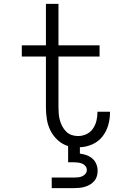

<svg xmlns="http://www.w3.org/2000/svg" viewBox="-20 -755 640 995"><path d="M248 220V165H363Q374 165 385 164Q396 163 406 158.5Q416 154 423 145.5Q430 137 430 126Q430 115 423 106Q416 97 406 93Q396 89 385 87.5Q374 86 363 86H333V2Q303 -7 279.5 -28.5Q256 -50 242 -77.5Q228 -105 223 -136Q218 -167 218 -198V-462H93V-520H218V-735H283V-520H496V-462H283V-198Q283 -181 284.5 -164Q286 -147 290.5 -131Q295 -115 303 -100Q311 -85 323 -73Q335 -61 351 -55.5Q367 -50 384 -50Q407 -50 427.5 -59.5Q448 -69 461 -87.5Q474 -106 479.5 -128Q485 -150 485 -173V-176H550V-171Q550 -138 540.5 -105.5Q531 -73 510.5 -47Q490 -21 458.5 -7Q427 7 394 8V41Q411 43 428 49Q445 55 458.5 66.5Q472 78 479 95Q486 112 486 130Q486 144 482 158Q478 172 468.5 183Q459 194 446.5 201.5Q434 209 420 213Q406 217 392 218.5Q378 220 363 220Z"/></svg>

Font: Iosevka Light Extended
Style: Regular
Weight: 300
Width: 7
Monospace: yes
Designer: Belleve Invis
Foundry: Belleve Invis
Version: Version 32.5.0; ttfautohint (v1.8.4)